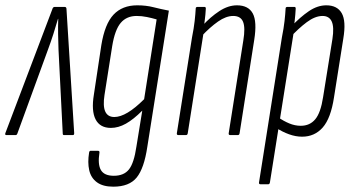

<svg xmlns="http://www.w3.org/2000/svg" viewBox="-42 -508 1326 722"><path d="M-18 0Q-24 0 -22 -7L155 -474Q157 -482 164 -482H201Q208 -482 208 -474L237 -7Q237 0 232 0H199Q194 0 194 -5L178 -322Q177 -349 176.5 -379.5Q176 -410 177 -437H176Q168 -409 158.5 -379.5Q149 -350 139 -323L23 -5Q21 0 17 0Z M474 -488Q507 -488 534.5 -481Q562 -474 593 -468L512 44Q500 125 472 159.5Q444 194 384 194Q345 194 322.5 177.5Q300 161 293.5 132Q287 103 293 66Q294 59 299 59H326Q333 59 332 66Q325 110 337.5 131.5Q350 153 386 153Q424 153 443 129Q462 105 471 43L493 -92Q460 -59 431.5 -43Q403 -27 375 -27Q334 -27 317.5 -59Q301 -91 311 -152L339 -338Q352 -418 385 -453Q418 -488 474 -488ZM388 -68Q433 -68 500 -135L547 -435Q530 -440 510.5 -444Q491 -448 472 -448Q434 -448 412 -422Q390 -396 380 -335L351 -151Q338 -68 388 -68Z M824 0Q817 0 818 -7L873 -356Q881 -404 872 -426Q863 -448 835 -448Q808 -448 778 -427Q748 -406 716 -372L719 -411Q749 -444 782.5 -466Q816 -488 849 -488Q892 -488 908.5 -457.5Q925 -427 914 -358L859 -7Q858 0 852 0ZM629 0Q622 0 623 -7L680 -367Q687 -402 690 -429Q693 -456 694 -476Q694 -482 701 -482H727Q732 -482 732 -476Q731 -454 727.5 -428Q724 -402 722 -386L723 -382L664 -7Q663 0 657 0Z M1094 6Q1070 6 1045 -3Q1020 -12 997 -27L1004 -67Q1024 -53 1045.5 -44Q1067 -35 1089 -35Q1123 -35 1143.5 -59.5Q1164 -84 1173 -143L1208 -361Q1215 -406 1205.5 -427Q1196 -448 1171 -448Q1143 -448 1111.5 -424.5Q1080 -401 1048 -366L1052 -407Q1087 -444 1119.5 -466Q1152 -488 1185 -488Q1226 -488 1243 -458.5Q1260 -429 1249 -363L1214 -142Q1202 -63 1171.5 -28.5Q1141 6 1094 6ZM938 185Q931 185 932 178L1018 -367Q1025 -402 1028 -429Q1031 -456 1032 -476Q1032 -482 1039 -482H1065Q1070 -482 1070 -476Q1069 -454 1066 -428.5Q1063 -403 1060 -388L1062 -384L973 178Q972 185 966 185Z"/></svg>

Font: Sofia Sans Extra Condensed Light
Style: Italic
Weight: 300
Italic angle: -9°
Version: Version 4.100